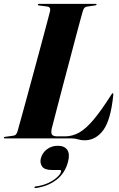

<svg xmlns="http://www.w3.org/2000/svg" viewBox="-36 -720 620 999"><path d="M334 0H-10.5Q-16 0 -16 -3.5Q-16 -7.5 -10 -8L33.5 -14Q42.5 -15 47.5 -21.2Q52.5 -27.5 55.5 -37.5Q59 -50 69.2 -87Q79.5 -124 94 -177Q108.5 -230 125 -291Q141.5 -352 158 -412.8Q174.5 -473.5 188.5 -526.2Q202.5 -579 212.2 -615Q222 -651 224.5 -662Q229 -683.5 209.5 -686L167.5 -691.5Q161 -692 161 -696Q161 -700 167.5 -700H461.5Q466.5 -700 466.5 -697Q466.5 -693 460 -692L415.5 -685.5Q401 -683.5 395 -662.5Q392 -652 382.2 -616.8Q372.5 -581.5 359 -530.2Q345.5 -479 329.8 -419.5Q314 -360 298.2 -300.5Q282.5 -241 269 -189Q255.5 -137 246 -100.8Q236.5 -64.5 233.5 -52.5Q228 -28 234.8 -19.2Q241.5 -10.5 263.5 -10.5H302Q340.5 -10.5 375.5 -30Q410.5 -49.5 450.2 -96.5Q490 -143.5 543 -227Q548 -235 550.5 -235Q554.5 -235 553.5 -226.5Q540.5 -96 501.5 -43Q462.5 10 404 10Q385.5 10 369.8 5Q354 0 334 0ZM234.5 164.5Q195.5 164.5 183 146Q170.5 127.5 176.5 104Q184 75 208.2 56.8Q232.5 38.5 264.5 38.5Q299.5 38.5 314 59.8Q328.5 81 318 121.5Q302.5 181 257.8 215.5Q213 250 149.5 258.5Q143 259.5 143.5 255Q144 250.5 149 250Q184.5 246 213.2 232.8Q242 219.5 260.2 203Q278.5 186.5 281.5 173.5Q284 164.5 275 164.5Z"/></svg>

Font: Fraunces 144pt S000
Style: Bold Italic
Weight: 700
Italic angle: -16°
Version: Version 1.000; ttfautohint (v1.8.3)